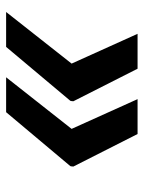

<svg xmlns="http://www.w3.org/2000/svg" viewBox="60 -614 476 637"><g transform="rotate(-90 298.5 -296.0)"><path d="M287.6 -78.1H171.9L63.9 -291.2L64.6 -294H63.9L65.3 -301.1L244.3 -514.2H360.1L188.9 -296.9ZM504.3 -78.1H388.5L280.5 -291.2L281.2 -294H280.5L282 -301.1L460.9 -514.2H576.7L405.5 -296.9Z"/></g></svg>

Font: Inter UI Semi Bold
Style: Italic
Weight: 600
Italic angle: -9.39999°
Designer: Rasmus Andersson
Foundry: rsms
Version: 3.2;8d6f07862